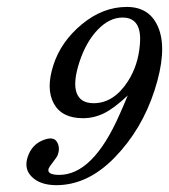

<svg xmlns="http://www.w3.org/2000/svg" viewBox="-20 -525 490 557"><path d="M351.6 -290Q380.9 -335.9 385.7 -395Q393.1 -474.1 335.4 -474.1Q297.4 -474.1 263.4 -438.7Q229.5 -403.3 210.4 -345Q191.4 -286.6 202.1 -256.1Q212.9 -225.6 251.5 -225.6Q310.5 -225.6 351.6 -290ZM121.1 -36.1Q115.2 -18.1 150.9 -17.6Q250 -17.1 327.1 -193.4Q336.9 -214.8 350.6 -248Q310.5 -210.4 281.5 -196.3Q252.4 -182.1 220.7 -182.1Q159.2 -182.1 136 -224.9Q112.8 -267.6 134.8 -335.9Q156.7 -404.3 217.5 -454.6Q278.3 -504.9 347.9 -504.9Q417.5 -504.9 441.2 -440.2Q464.8 -375.5 428.2 -262.5Q391.6 -149.4 313 -68.4Q234.4 12.7 142.1 12.2Q96.7 11.7 72.8 -11.5Q48.8 -34.7 60.3 -69.6Q71.8 -104.5 103.3 -117.7Q134.8 -130.9 145.3 -113.3Q155.8 -95.7 146.5 -73.2Q144.5 -68.8 133.3 -54.2Q122.1 -39.6 121.1 -36.1Z"/></svg>

Font: RIT Rachana
Style: Italic
Weight: 400
Designer: Hussain KH
Version: 1.5.2